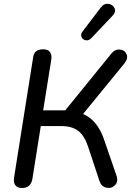

<svg xmlns="http://www.w3.org/2000/svg" viewBox="-20 -968 691 996"><path d="M52.9 -46.6 151.7 -669.4Q154.6 -692 167.8 -702.1Q181 -712.3 204.5 -712.3Q228.3 -712.3 239.1 -698.2Q249.8 -684.2 246 -658.4L203.9 -395.5H326L305.3 -379.3L557.6 -690Q576.6 -713.5 602 -710.9Q627.3 -708.4 636.6 -686.8Q646 -665.2 625.6 -639.3L399 -362.1L356.7 -391.7Q416.5 -383.5 456.3 -347.6Q496.1 -311.7 519 -246.5L584.1 -57.3Q595 -26.8 577 -7.8Q558.9 11.1 532.2 5.6Q505.5 0.1 495.8 -29.5L437.5 -205.6Q418.6 -264 385.9 -289Q353.3 -313.9 298.9 -313.9H191.6L148.1 -40.3Q140 7.3 94.3 7.3Q70.5 7.3 59.7 -6.8Q49 -20.8 52.9 -46.6ZM407.5 -803.8 502.6 -928.7Q519.5 -951.1 542.4 -948Q565.3 -944.8 574.1 -925.5Q582.8 -906.2 564.7 -887.3L453.6 -769.9Q440.3 -756.2 424.7 -759.1Q409.2 -762 403.2 -775.8Q397.1 -789.5 407.5 -803.8Z"/></svg>

Font: SN Pro Thin
Style: Italic
Weight: 200
Italic angle: -9°
Designer: Tobias Whetton
Foundry: Supernotes
Version: Version 1.003;Glyphs 3.3 (3324)